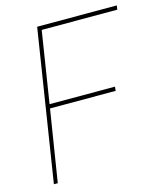

<svg xmlns="http://www.w3.org/2000/svg" viewBox="-106 -779 729 859"><g transform="rotate(-15 258.0 -350.0)"><path d="M37 0 147 -700H516L513 -681H163L111 -351H414L412 -332H108L55 0Z"/></g></svg>

Font: Georama Thin
Style: Italic
Weight: 100
Italic angle: -9°
Designer: Jean-Baptiste Levee
Foundry: Production Type
Version: Version 1.000